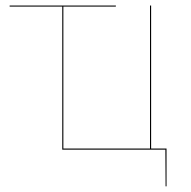

<svg xmlns="http://www.w3.org/2000/svg" viewBox="-20 -537 687 689"><path d="M522.3 -3.9V-517.2H518.3V-3.9H207.4V-513.4H395.6L395.9 -517.2H14.6V-513.4H203.4V0H573.4L574.2 131.7H577.6V-3.9Z"/></svg>

Font: Fira Sans Four
Style: Regular
Weight: 100
Designer: Carrois Corporate & Edenspiekermann AG
Foundry: Carrois Corporate GbR & Edenspiekermann AG
Version: Version 4.203;PS 004.203;hotconv 1.0.88;makeotf.lib2.5.64775